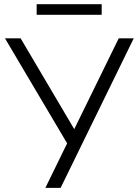

<svg xmlns="http://www.w3.org/2000/svg" viewBox="-20 -903 664 923"><path d="M198.2 0 302.7 -213.9 3.9 -718.8H79.1L336.9 -282.2L550.8 -718.8H623L271.5 0ZM156.2 -832V-882.8H468.8V-832Z"/></svg>

Font: Min Sans Light
Style: Regular
Weight: 300
Designer: Jinseong-Kim, NotoSansCJK, Nunito
Foundry: Jinseong-Kim
Version: Version 1.400;Glyphs 3.1.2 (3151)